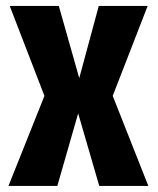

<svg xmlns="http://www.w3.org/2000/svg" viewBox="-20 -616 524 636"><path d="M8 0H169.9L238.9 -240.5L308.8 0H471.4L353.4 -298.4L469.1 -596.4H307.2L242.5 -357.2L174.8 -596.4H12.2L127.2 -298.4Z"/></svg>

Font: Anybody Thin Condensed
Style: Regular
Weight: 100
Width: 3
Version: Version 1.113;gftools[0.9.25]